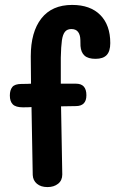

<svg xmlns="http://www.w3.org/2000/svg" viewBox="-20 -760 468 780"><path d="M428 -585Q428 -552 413.5 -536.5Q399 -521 368 -521Q338 -521 323.5 -534Q309 -547 307 -573Q307 -576 306.5 -597.5Q306 -619 297 -630.5Q288 -642 270 -642Q253 -642 244 -631Q235 -620 231.5 -596Q228 -572 227 -526V-420H289Q331 -420 331 -373Q331 -329 288 -329L228 -328L231 -163Q233 -83 233 -51Q233 -27 216 -13.5Q199 0 173 0Q146 0 130 -13.5Q114 -27 113 -49L108 -325Q97 -324 73 -324Q44 -324 32 -336Q20 -348 20 -372Q20 -394 30 -406.5Q40 -419 68 -419Q92 -419 106 -420L105 -531Q105 -630 148 -685Q191 -740 273 -740Q347 -740 387.5 -699Q428 -658 428 -585Z"/></svg>

Font: Mali SemiBold
Style: Regular
Weight: 600
Designer: Kitiyaporn Chalermlarp | Katatrad Aksorn Co.,Ltd.
Foundry: Cadson Demak Co.,Ltd.
Version: Version 1.000; ttfautohint (v1.6)